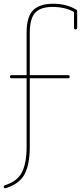

<svg xmlns="http://www.w3.org/2000/svg" viewBox="-32 -775 432 1025"><path d="M332 -357H127V9Q127 98 101.5 150.5Q76 203 7 227Q-2 230 -4 230Q-12 230 -12 223Q-12 216 -6 214Q61 193 85.5 144Q110 95 110 9V-357H30Q21 -357 21 -365.5Q21 -374 30 -374H110V-601Q110 -685 144.5 -720Q179 -755 251.5 -755Q324 -755 376 -723Q380 -720 380 -716V-626Q380 -618 371.5 -618Q363 -618 363 -626V-711Q315 -738 249 -738Q183 -738 155 -706Q127 -674 127 -600V-374H332Q340 -374 340 -365.5Q340 -357 332 -357Z"/></svg>

Font: Flamenco Light
Style: Regular
Weight: 300
Designer: Luciano Vergara
Foundry: Luciano Vergara
Version: Version 1.003